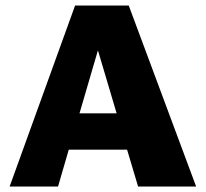

<svg xmlns="http://www.w3.org/2000/svg" viewBox="-20 -678 748 698"><path d="M442 -134H230L191 0H15L253 -658H448L693 0H482ZM404 -266 336 -495 269 -266Z"/></svg>

Font: Ysabeau Heavy
Style: Regular
Weight: 800
Designer: Christian Thalmann (Catharsis Fonts)
Version: Version 0.003